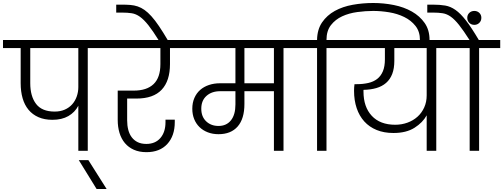

<svg xmlns="http://www.w3.org/2000/svg" viewBox="-49 -1007 3360 1282"><path d="M316 -262Q354 -262 383.5 -275Q413 -288 433 -310.5Q453 -333 463.5 -363Q474 -393 474 -426V-686H153V-452Q153 -364 192 -313Q231 -262 316 -262ZM-29 -740H678V-686H537V0H474V-301Q451 -257 407.5 -232Q364 -207 301 -207Q248 -207 208 -224.5Q168 -242 141.5 -274Q115 -306 102 -351Q89 -396 89 -452V-686H-29Z M477 62H541L663 255H596Z M620 -740H1214V-686H1086V-579Q1086 -467 1030.5 -408Q975 -349 863 -349H800V-203Q800 -169 807.5 -140Q815 -111 831 -90Q847 -69 871 -57.5Q895 -46 928 -46Q988 -46 1022 -85.5Q1056 -125 1056 -191V-208H1118V-192Q1118 -100 1068 -45.5Q1018 9 929 9Q881 9 845 -7Q809 -23 785 -51.5Q761 -80 749 -119.5Q737 -159 737 -206V-402H844Q931 -402 976.5 -445.5Q1022 -489 1022 -579V-686H620Z M1012 -736Q971 -802 941.5 -839Q912 -876 885.5 -895Q859 -914 831 -918.5Q803 -923 765 -923H727V-976H764Q795 -976 821 -974Q847 -972 870.5 -964Q894 -956 916 -940.5Q938 -925 962 -898.5Q986 -872 1013 -832Q1040 -792 1073 -736H1012Z M1410 -166Q1463 -166 1493 -203.5Q1523 -241 1523 -310V-398H1421Q1365 -398 1330 -367Q1295 -336 1295 -281Q1295 -228 1327.5 -197Q1360 -166 1410 -166ZM1780 -686H1583V-451H1780ZM1156 -740H1985V-686H1844V0H1780V-398H1583V-313Q1583 -214 1538 -162.5Q1493 -111 1410 -111Q1371 -111 1338.5 -123.5Q1306 -136 1283 -158.5Q1260 -181 1247.5 -212Q1235 -243 1235 -281Q1235 -321 1249 -353Q1263 -385 1287.5 -406.5Q1312 -428 1346 -439.5Q1380 -451 1420 -451H1523V-686H1156Z M2131 0H2068V-686H1927V-740H2068Q2069 -810 2101.5 -857.5Q2134 -905 2186.5 -934Q2239 -963 2306 -975Q2373 -987 2443 -987Q2513 -987 2580.5 -973.5Q2648 -960 2701 -930Q2754 -900 2786.5 -853.5Q2819 -807 2819 -741V-724H2755V-740Q2755 -796 2725.5 -833.5Q2696 -871 2650 -893.5Q2604 -916 2549 -925Q2494 -934 2443 -934Q2392 -934 2336.5 -926.5Q2281 -919 2235.5 -898Q2190 -877 2160.5 -839Q2131 -801 2131 -740H2272V-686H2131Z M2590 -174Q2633 -174 2671.5 -188Q2710 -202 2738.5 -227.5Q2767 -253 2783.5 -289.5Q2800 -326 2800 -370V-686H2584V-601Q2584 -550 2570 -513.5Q2556 -477 2529 -453.5Q2502 -430 2464 -419Q2426 -408 2378 -407V-396Q2378 -293 2433.5 -233.5Q2489 -174 2590 -174ZM2214 -740H3004V-686H2864V0H2800V-237Q2774 -189 2719 -154Q2664 -119 2578 -119Q2515 -119 2466 -139Q2417 -159 2383.5 -196Q2350 -233 2332.5 -285Q2315 -337 2315 -401Q2315 -424 2318 -445H2333Q2375 -445 2410 -453Q2445 -461 2469.5 -480Q2494 -499 2507.5 -531Q2521 -563 2521 -611V-686H2214Z M3087 0V-686H2946V-740H3086Q3045 -804 3016 -840.5Q2987 -877 2961 -895.5Q2935 -914 2907 -918.5Q2879 -923 2842 -923H2804V-976H2841Q2888 -976 2923.5 -970Q2959 -964 2992.5 -940.5Q3026 -917 3062.5 -870Q3099 -823 3148 -740H3291V-686H3150V0Z M3118 -841Q3098 -841 3084.5 -854.5Q3071 -868 3071 -888Q3071 -908 3084.5 -921Q3098 -934 3118 -934Q3138 -934 3151.5 -921Q3165 -908 3165 -888Q3165 -868 3151.5 -854.5Q3138 -841 3118 -841Z"/></svg>

Font: SVN-Poppins Light
Style: Regular
Weight: 300
Designer: Ninad Kale (Devanagari), Jonny Pinhorn (Latin)
Foundry: Indian Type Foundry
Version: Version 3.002 2017; ttfautohint (v1.8.3)